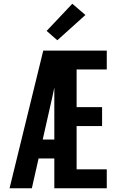

<svg xmlns="http://www.w3.org/2000/svg" viewBox="-20 -1005 640 1025"><path d="M31 0 211 -735H550V-634H389V-433H525V-332H389V-101H550V0H270V-159H186L150 0ZM208 -260H270V-538Q268 -526 265 -514Q262 -502 260 -490ZM286 -790 229 -840 366 -985 436 -925Z"/></svg>

Font: R Plex Mono
Style: Bold
Weight: 700
Monospace: yes
Designer: Belleve Invis
Foundry: Belleve Invis
Version: Version 31.8.0